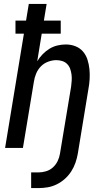

<svg xmlns="http://www.w3.org/2000/svg" viewBox="-20 -755 540 980"><path d="M139 205V125H177Q196 125 215.5 119Q235 113 250 99.5Q265 86 274 67.5Q283 49 286 30L343 -313Q345 -328 346 -344Q347 -360 345 -375Q343 -390 338 -404Q333 -418 322.5 -428.5Q312 -439 297.5 -443.5Q283 -448 267 -448Q247 -448 225.5 -440Q204 -432 188.5 -416Q173 -400 164.5 -379.5Q156 -359 153 -338L97 0H6L102 -583H59V-650H113L127 -735H218L204 -650H290V-583H193L170 -442Q181 -461 197.5 -478Q214 -495 233 -506.5Q252 -518 273.5 -523Q295 -528 316 -528Q342 -528 365 -519Q388 -510 403.5 -492Q419 -474 426.5 -450.5Q434 -427 436.5 -402Q439 -377 437.5 -351Q436 -325 431 -299L377 30Q373 53 365 76Q357 99 343.5 120Q330 141 311 158Q292 175 269.5 186Q247 197 223.5 201Q200 205 177 205Z"/></svg>

Font: Iosevka Curly Medium
Style: Italic
Weight: 500
Italic angle: -9°
Monospace: yes
Designer: Belleve Invis
Foundry: Belleve Invis
Version: Version 22.1.2; ttfautohint (v1.8.4)